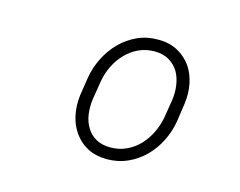

<svg xmlns="http://www.w3.org/2000/svg" viewBox="-64 -815 715 572"><g transform="rotate(15 293.5 -529.0)"><path d="M187 -557.1 178.2 -500Q174.3 -468.3 180.4 -439Q186.5 -409.7 202.6 -387.2Q218.3 -364.3 243.4 -350.8Q268.6 -337.4 303.2 -336.9Q337.9 -336.9 367.4 -350.1Q397 -363.3 419.4 -385.7Q441.9 -408.2 456.8 -437.7Q471.7 -467.3 477.1 -500L485.4 -557.1Q489.7 -588.9 483.9 -618.2Q478 -647.5 462.4 -670.4Q446.3 -692.9 421.1 -706.8Q396 -720.7 361.8 -720.7Q326.2 -721.2 296.9 -707.8Q267.6 -694.3 245.1 -671.9Q222.2 -648.9 207.3 -619.1Q192.4 -589.4 187 -557.1ZM217.8 -500 227.1 -557.1Q231.4 -582 242.7 -605Q253.9 -627.9 271 -645.5Q287.6 -663.1 310.1 -673.6Q332.5 -684.1 359.4 -684.1Q386.2 -684.1 404.5 -672.9Q422.9 -661.6 433.6 -644Q443.8 -626 447 -603.3Q450.2 -580.6 446.8 -557.1L437.5 -500Q432.6 -475.1 421.4 -452.4Q410.2 -429.7 393.6 -412.1Q376.5 -394.5 354.2 -384Q332 -373.5 305.2 -373.5Q278.3 -373.5 259.8 -384.3Q241.2 -395 231 -413.1Q220.2 -430.7 217.3 -453.4Q214.4 -476.1 217.8 -500Z"/></g></svg>

Font: Roboto Mono ExtraLight
Style: Italic
Weight: 250
Italic angle: -10°
Monospace: yes
Designer: Google
Version: Version 3.000